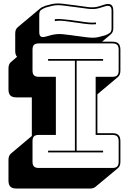

<svg xmlns="http://www.w3.org/2000/svg" viewBox="-20 -971 745 1110"><path d="M501 119H75Q51 119 40 108Q29 97 29 73V-46Q29 -59 32.5 -68Q36 -77 43 -83L164 -185V-408H75Q51 -408 40 -419Q29 -430 29 -454V-575Q29 -588 32.5 -597Q36 -606 43 -612L79 -643Q74 -647 71 -655.5Q68 -664 68 -676V-777Q68 -790 71.5 -798.5Q75 -807 83 -814L212 -922Q216 -926 223.5 -929.5Q231 -933 239 -936H240V-937Q264 -944 280.5 -947.5Q297 -951 313.5 -951Q330 -951 349.5 -948.5Q369 -946 400 -942L417 -940L439 -937Q471 -932 490 -930Q509 -928 523 -929Q537 -930 551 -934Q565 -938 586 -945Q611 -952 623 -943Q635 -934 635 -909V-808Q635 -795 631 -786.5Q627 -778 620 -772L570 -730H630Q654 -730 665 -719Q676 -708 676 -684V-563Q676 -550 672.5 -541Q669 -532 662 -526L543 -426V-201H630Q654 -201 665 -190Q676 -179 676 -155V-36Q676 -23 672.5 -14Q669 -5 662 1L532 109Q528 113 519.5 116Q511 119 501 119ZM416 -764 432 -762Q462 -758 481.5 -755.5Q501 -753 517 -753Q533 -753 549 -756.5Q565 -760 589 -767Q606 -774 615.5 -781.5Q625 -789 625 -808V-909Q625 -928 616 -934Q607 -940 589 -935Q567 -928 553 -924Q539 -920 524.5 -919Q510 -918 490.5 -920Q471 -922 438 -927L416 -930L399 -932Q369 -936 349.5 -938.5Q330 -941 314.5 -941Q299 -941 283 -937.5Q267 -934 243 -927Q226 -920 216.5 -912.5Q207 -905 207 -886V-785Q207 -766 216 -760Q225 -754 243 -759Q263 -765 277.5 -768.5Q292 -772 307 -773.5Q322 -775 341 -773.5Q360 -772 388 -768ZM535 -841V-831Q515 -829 492 -831Q469 -833 431 -839L415 -841L387 -845Q354 -850 333.5 -851Q313 -852 297 -849V-860Q314 -862 334.5 -860.5Q355 -859 389 -855L417 -851L433 -849Q471 -843 493 -841Q515 -839 535 -841ZM204 0H630Q649 0 657.5 -8.5Q666 -17 666 -36V-155Q666 -174 657.5 -182.5Q649 -191 630 -191H533V-527H630Q649 -527 657.5 -535.5Q666 -544 666 -563V-684Q666 -703 657.5 -711.5Q649 -720 630 -720H204Q185 -720 176.5 -711.5Q168 -703 168 -684V-563Q168 -544 176.5 -535.5Q185 -527 204 -527H303V-191H204Q185 -191 176.5 -182.5Q168 -174 168 -155V-36Q168 -17 176.5 -8.5Q185 0 204 0ZM576 -90H258V-100H413V-620H258V-630H576V-620H423V-100H576Z"/></svg>

Font: Bungee Shade
Style: Regular
Weight: 400
Designer: David Jonathan Ross
Foundry: David Jonathan Ross
Version: Version 1.000;PS 1.0;hotconv 1.0.72;makeotf.lib2.5.5900